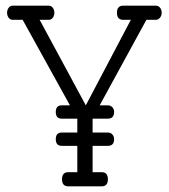

<svg xmlns="http://www.w3.org/2000/svg" viewBox="-20 -658 596 678"><path d="M307 -50H339Q361 -50 361 -25Q361 0 339 0H221Q199 0 199 -25Q199 -50 221 -50H253V-143H198Q177 -143 177 -166.5Q177 -190 198 -190H253V-239H198Q177 -239 177 -262.5Q177 -286 198 -286H227L60 -588H25Q16 -588 10.5 -595.5Q5 -603 5 -613Q5 -623 10.5 -630.5Q16 -638 25 -638H152Q161 -638 166.5 -630.5Q172 -623 172 -613Q172 -603 166.5 -595.5Q161 -588 152 -588H120L283 -286L442 -588H415Q393 -588 393 -613Q393 -638 415 -638H530Q539 -638 545 -631Q551 -624 551 -613.5Q551 -603 545 -595.5Q539 -588 530 -588H497L332 -286H361Q371 -286 377 -279Q383 -272 383 -263Q383 -239 361 -239H307V-190H361Q371 -190 377 -183Q383 -176 383 -167Q383 -143 361 -143H307Z"/></svg>

Font: Glass Antiqua
Style: Regular
Weight: 400
Version: 1.001